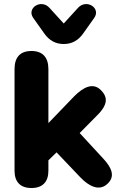

<svg xmlns="http://www.w3.org/2000/svg" viewBox="-20 -935 612 964"><path d="M138 9C194 9 223 -22 223 -78V-130L264 -170L383 -45C426 0 476 25 516 -9C563 -48 539 -95 499 -138L380 -267L466 -354C526 -412 519 -450 487 -482C447 -523 398 -497 353 -452L223 -317V-588C223 -648 193 -679 138 -679C82 -679 53 -648 53 -588V-78C53 -22 82 9 138 9ZM300 -714C340 -714 372 -731 397 -766L453 -845C488 -894 415 -942 372 -896L300 -817L228 -896C186 -942 112 -894 147 -845L203 -766C228 -731 260 -714 300 -714Z"/></svg>

Font: SN Pro Heavy
Style: Regular
Weight: 800
Designer: Tobias Whetton
Foundry: Supernotes
Version: Version 1.001;Glyphs 3.2 (3249)